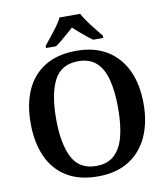

<svg xmlns="http://www.w3.org/2000/svg" viewBox="-99 -1014 970 1107"><g transform="rotate(-10 386.0 -460.5)"><path d="M386 10Q275 10 201.5 -36Q128 -82 91.5 -165Q55 -248 55 -359Q55 -470 91.5 -552Q128 -634 202 -679.5Q276 -725 387 -725Q493 -725 566.5 -679.5Q640 -634 678 -551.5Q716 -469 716 -358Q716 -247 678 -164.5Q640 -82 566.5 -36Q493 10 386 10ZM386 -51Q453 -51 492.5 -88Q532 -125 549.5 -193Q567 -261 567 -358Q567 -455 549.5 -523.5Q532 -592 492.5 -628Q453 -664 387 -664Q287 -664 245.5 -584Q204 -504 204 -358Q204 -213 245.5 -132Q287 -51 386 -51ZM218 -784Q234 -803 254.5 -829Q275 -855 295 -882Q315 -909 325 -931H446Q457 -909 476.5 -882Q496 -855 517 -829Q538 -803 553 -784V-771H494Q478 -782 458.5 -798Q439 -814 419.5 -830.5Q400 -847 385 -861Q370 -847 350.5 -830.5Q331 -814 312 -798Q293 -782 277 -771H218Z"/></g></svg>

Font: Noto Rashi Hebrew SemiBold
Style: Regular
Weight: 600
Version: Version 1.006